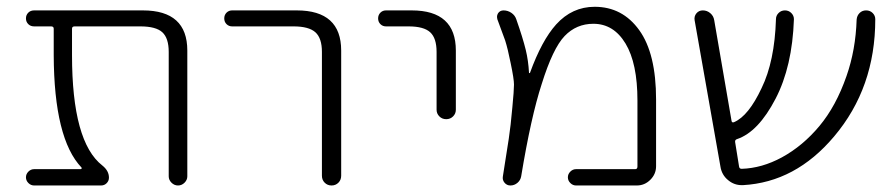

<svg xmlns="http://www.w3.org/2000/svg" viewBox="-20 -576 2670 574"><path d="M540 -48.8Q540 -38.1 531.7 -29.8Q523.4 -21.5 512.2 -21.5Q501 -21.5 492.7 -29.8Q484.4 -38.1 484.4 -48.8V-420.9Q484.4 -461.9 465.3 -479.5Q446.3 -497.1 399.4 -497.1H203.1Q195.3 -497.1 195.3 -490.2V-411.1Q195.3 -151.4 286.1 -81.1Q305.7 -65.4 305.7 -44.9Q305.7 -35.2 298.8 -28.3Q292 -21.5 282.2 -21.5H82Q72.3 -21.5 64.9 -28.8Q57.6 -36.1 57.6 -45.9Q57.6 -55.7 64.9 -63Q72.3 -70.3 82 -70.3H220.7Q223.6 -70.3 224.1 -72.3Q224.6 -74.2 223.6 -75.2Q141.6 -161.1 140.6 -411.1V-490.2Q140.6 -497.1 132.8 -497.1H82Q71.3 -497.1 64.5 -503.9Q57.6 -510.7 57.6 -521Q57.6 -531.2 64.5 -538.1Q71.3 -544.9 82 -544.9H407.2Q540 -544.9 540 -424.8Z M673.8 -497.1Q664.1 -497.1 657.2 -503.9Q650.4 -510.7 650.4 -521Q650.4 -531.2 657.2 -538.1Q664.1 -544.9 673.8 -544.9H867.2Q1000 -544.9 1000 -424.8V-50.8Q1000 -38.1 991.7 -29.8Q983.4 -21.5 971.2 -21.5Q959 -21.5 950.7 -29.8Q942.4 -38.1 942.4 -50.8V-420.9Q942.4 -461.9 922.9 -479.5Q903.3 -497.1 857.4 -497.1Z M1133.8 -497.1Q1124 -497.1 1117.2 -503.9Q1110.4 -510.7 1110.4 -521Q1110.4 -531.2 1117.2 -538.1Q1124 -544.9 1133.8 -544.9H1210.9Q1342.8 -544.9 1342.8 -424.8V-248Q1342.8 -236.3 1334.5 -228Q1326.2 -219.7 1314 -219.7Q1301.8 -219.7 1293.5 -228Q1285.2 -236.3 1285.2 -248V-420.9Q1285.2 -461.9 1266.1 -479.5Q1247.1 -497.1 1201.2 -497.1Z M1702.1 -21.5Q1692.4 -21.5 1685.1 -28.8Q1677.7 -36.1 1677.7 -45.9Q1677.7 -55.7 1685.1 -63Q1692.4 -70.3 1702.1 -70.3H1878.9Q1885.7 -70.3 1885.7 -78.1V-275.4Q1885.7 -386.7 1850.1 -445.8Q1814.5 -504.9 1753.9 -504.9Q1703.1 -504.9 1668 -468.3Q1632.8 -431.6 1599.6 -325.2Q1567.4 -226.6 1538.1 -48.8Q1536.1 -37.1 1526.9 -29.3Q1517.6 -21.5 1505.9 -21.5Q1495.1 -21.5 1488.3 -29.8Q1481.4 -38.1 1483.4 -48.8Q1496.1 -127.9 1501 -161.1Q1506.8 -199.2 1511.7 -254.9Q1516.6 -305.7 1516.6 -323.2Q1516.6 -339.8 1506.8 -386.7Q1498 -430.7 1490.2 -455.1Q1483.4 -473.6 1466.8 -518.6Q1465.8 -522.5 1465.8 -525.4Q1465.8 -531.2 1468.8 -536.1Q1474.6 -544.9 1485.4 -544.9Q1498 -544.9 1508.8 -537.6Q1519.5 -530.3 1523.4 -518.6Q1543 -462.9 1551.8 -426.8Q1559.6 -394.5 1561.5 -358.4Q1561.5 -357.4 1562.5 -357.4Q1563.5 -357.4 1564.5 -358.4Q1599.6 -455.1 1642.6 -502.9Q1690.4 -555.7 1757.8 -555.7Q1840.8 -555.7 1891.1 -485.8Q1941.4 -416 1941.4 -278.3V-79.1Q1941.4 -55.7 1924.3 -38.6Q1907.2 -21.5 1883.8 -21.5Z M2588.9 -537.1Q2596.7 -529.3 2596.7 -518.6Q2596.7 -313.5 2473.6 -168Q2358.4 -31.2 2201.2 -22.5Q2199.2 -22.5 2197.3 -22.5Q2174.8 -22.5 2157.2 -37.1Q2137.7 -52.7 2133.8 -78.1L2056.6 -515.6Q2054.7 -527.3 2062 -536.1Q2069.3 -544.9 2081.1 -544.9Q2093.8 -544.9 2103.5 -536.6Q2113.3 -528.3 2115.2 -515.6L2167 -214.8Q2168 -208 2174.8 -210.9Q2217.8 -229.5 2256.8 -312.5Q2295.9 -392.6 2299.8 -518.6Q2299.8 -529.3 2307.6 -537.1Q2315.4 -544.9 2326.7 -544.9Q2337.9 -544.9 2345.7 -537.1Q2353.5 -529.3 2353.5 -518.6Q2348.6 -377 2298.8 -281.2Q2247.1 -181.6 2183.6 -160.2Q2176.8 -158.2 2177.7 -151.4L2189.5 -78.1Q2190.4 -71.3 2197.3 -71.3Q2257.8 -73.2 2317.4 -105.5Q2379.9 -139.6 2429.7 -199.2Q2479.5 -258.8 2510.7 -348.6Q2538.1 -426.8 2541 -517.6Q2542 -529.3 2549.8 -537.1Q2557.6 -544.9 2569.3 -544.9Q2581.1 -544.9 2588.9 -537.1Z"/></svg>

Font: irohamaru Light
Style: Regular
Weight: 200
Designer: [Source Han Sans]
Ryoko NISHIZUKA  (kana & ideographs); Paul D. Hunt (Latin, Greek & Cyrillic); Wenlong ZHANG  (bopomofo
Version: Version 1.01